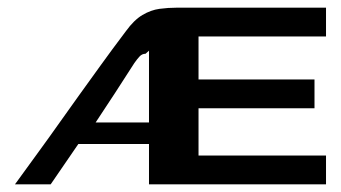

<svg xmlns="http://www.w3.org/2000/svg" viewBox="-20 -480 889 500"><path d="M19 0Q53 -47 81.5 -86Q110 -125 135 -160.5Q160 -196 186 -232Q212 -268 241.5 -309Q271 -350 308 -399Q329 -428 351 -441Q373 -454 395.5 -457Q418 -460 440 -460H829Q829 -441 829 -422.5Q829 -404 829 -385H497V-273H799V-198Q723 -198 648 -198Q573 -198 497 -198V-75H829V0Q714 0 598.5 0Q483 0 368 0V-105H184Q166 -79 148 -52.5Q130 -26 112 0ZM229 -161Q264 -161 299 -161Q334 -161 368 -161Q368 -208 368 -254.5Q368 -301 368 -348Q366 -346 363.5 -344Q361 -342 359 -340Q350 -340 343.5 -333Q337 -326 330 -316Q305 -277 280 -238.5Q255 -200 229 -161Z"/></svg>

Font: Genos SemiBold
Style: Regular
Weight: 600
Designer: Robert E. Leuschke
Foundry: Robert E. Leuschke
Version: Version 1.010